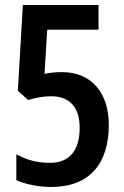

<svg xmlns="http://www.w3.org/2000/svg" viewBox="-20 -734 494 764"><path d="M227 -447C202 -447 180 -445 157 -440L168 -616H372V-714H71L51 -373L92 -336C121 -345 153 -351 184 -351C255 -351 297 -309 297 -226C297 -138 259 -86 179 -86C123 -86 82 -100 45 -120V-17C81 -1 133 10 184 10C338 10 413 -85 413 -237C413 -362 346 -447 227 -447Z"/></svg>

Font: Noto Sans Sinhala UI ExtraCondensed SemiBold
Style: Regular
Weight: 600
Width: 2
Designer: Jelle Bosma - Monotype Design Team
Foundry: Monotype Imaging Inc.
Version: Version 2.006